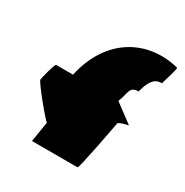

<svg xmlns="http://www.w3.org/2000/svg" viewBox="-140 -837 780 810"><g transform="rotate(30 250.0 -432.0)"><path d="M25 -383C23 -372 139 -232 140 -239L124 -140H346C353 -140 396 -372 398 -383C400 -394 453 -402 445 -402L355 -469C375 -514 363 -546 409 -546C427 -618 454 -626 477 -625C479 -636 506 -714 499 -714C341 -754 180 -677 134 -469H52C45 -469 27 -394 25 -383Z"/></g></svg>

Font: Ampere
Style: ExtIta
Weight: 400
Version: Version 1